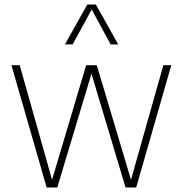

<svg xmlns="http://www.w3.org/2000/svg" viewBox="-20 -828 807 848"><path d="M701.5 -540H736.5L581.5 0H534.5L384 -502.5L233 0H186L30.5 -540H67L210 -34L360.5 -540H407.5L558.5 -34ZM502 -632H468.5L385 -786L301 -632H267L365.5 -808H403.5Z"/></svg>

Font: Encode Sans Semi Condensed Thin
Style: Regular
Weight: 250
Width: 4
Designer: Multiple Designers
Foundry: Impallari Type
Version: Version 2.000